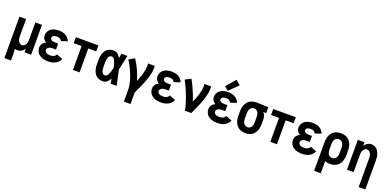

<svg xmlns="http://www.w3.org/2000/svg" viewBox="2 -1887 6496 3199"><g transform="rotate(20 3250.0 -287.0)"><path d="M50 205V-530H168V-220Q168 -193 174.5 -166Q181 -139 202 -118.5Q223 -98 250 -98Q277 -98 298 -118.5Q319 -139 326 -166Q332 -191 332 -216V-530H450V0H332V-66Q325 -54 317 -44Q297 -19 268.5 -5.5Q240 8 208 8Q184 8 161 0Q168 51 168 103V205Z M752 8Q713 8 675.5 0Q638 -8 604.5 -29Q571 -50 552.5 -85Q534 -120 534 -159Q534 -188 547 -214.5Q560 -241 584 -258Q599 -269 616 -277Q606 -283 596 -290Q574 -306 562 -330.5Q550 -355 550 -382Q550 -418 567 -450.5Q584 -483 614.5 -503Q645 -523 680 -530.5Q715 -538 751 -538Q792 -538 831.5 -527Q871 -516 902 -487.5Q933 -459 947 -420L837 -382Q819 -432 751 -432Q733 -432 715 -428.5Q697 -425 682.5 -412Q668 -399 668 -381Q668 -363 682 -350Q696 -337 714 -333Q732 -329 750 -329H810V-223H750Q728 -223 707 -218Q686 -213 669 -197.5Q652 -182 652 -160Q652 -138 669.5 -122.5Q687 -107 708.5 -102.5Q730 -98 752 -98Q829 -98 855 -153L963 -110Q946 -71 912.5 -42.5Q879 -14 837 -3Q795 8 752 8Z M1191 0V-424H1050V-530H1450V-424H1309V0Z M1718 8Q1677 8 1638.5 -10Q1600 -28 1576.5 -63Q1553 -98 1543.5 -138.5Q1534 -179 1534 -220V-310Q1534 -351 1543.5 -391.5Q1553 -432 1576.5 -467Q1600 -502 1638.5 -520Q1677 -538 1718 -538Q1781 -538 1822 -483Q1834 -466 1845 -448L1846 -453L1847 -463L1848 -468L1849 -477Q1853 -504 1857 -530H1964L1961 -516L1959 -506L1958 -502L1956 -492L1949 -459L1947 -450L1946 -445L1944 -435L1938 -407L1936 -398L1930 -369L1928 -360L1926 -350L1919 -317L1916 -308L1911 -284L1908 -269Q1910 -258 1913 -246L1915 -237Q1925 -192 1935 -147L1937 -137L1940 -123L1946 -95L1948 -85Q1956 -47 1964 -9L1966 0H1859L1858 -10L1856 -19L1855 -29L1854 -34L1853 -43L1852 -48L1850 -62L1849 -67L1848 -77L1846 -86Q1835 -66 1821 -47Q1781 8 1718 8ZM1718 -98Q1752 -98 1771 -131Q1790 -164 1799 -196.5Q1808 -229 1815 -262L1816 -269Q1809 -302 1800 -334Q1791 -366 1771.5 -399Q1752 -432 1718 -432Q1692 -432 1676.5 -409Q1661 -386 1656.5 -361Q1652 -336 1652 -310V-220Q1652 -194 1656.5 -169Q1661 -144 1676.5 -121Q1692 -98 1718 -98Z M2169 205V0Q2169 -64 2153.5 -127Q2138 -190 2115 -250Q2092 -310 2063.5 -367.5Q2035 -425 1999 -479L2097 -538Q2137 -478 2169.5 -413.5Q2202 -349 2227 -281Q2244 -237 2257 -192Q2332 -380 2332 -477V-530H2450V-477Q2450 -332 2287 0V205Z M2752 8Q2713 8 2675.5 0Q2638 -8 2604.5 -29Q2571 -50 2552.5 -85Q2534 -120 2534 -159Q2534 -188 2547 -214.5Q2560 -241 2584 -258Q2599 -269 2616 -277Q2606 -283 2596 -290Q2574 -306 2562 -330.5Q2550 -355 2550 -382Q2550 -418 2567 -450.5Q2584 -483 2614.5 -503Q2645 -523 2680 -530.5Q2715 -538 2751 -538Q2792 -538 2831.5 -527Q2871 -516 2902 -487.5Q2933 -459 2947 -420L2837 -382Q2819 -432 2751 -432Q2733 -432 2715 -428.5Q2697 -425 2682.5 -412Q2668 -399 2668 -381Q2668 -363 2682 -350Q2696 -337 2714 -333Q2732 -329 2750 -329H2810V-223H2750Q2728 -223 2707 -218Q2686 -213 2669 -197.5Q2652 -182 2652 -160Q2652 -138 2669.5 -122.5Q2687 -107 2708.5 -102.5Q2730 -98 2752 -98Q2829 -98 2855 -153L2963 -110Q2946 -71 2912.5 -42.5Q2879 -14 2837 -3Q2795 8 2752 8Z M3172 0Q3172 -37 3161.5 -73Q3151 -109 3140 -144.5Q3129 -180 3116 -215Q3103 -250 3089 -284.5Q3075 -319 3060.5 -353Q3046 -387 3029.5 -420Q3013 -453 2995 -486L3097 -538Q3121 -496 3141.5 -453Q3162 -410 3181 -366Q3200 -322 3217.5 -277Q3235 -232 3249 -186Q3332 -379 3332 -477V-530H3450V-477Q3450 -332 3290 0Z M3752 8Q3713 8 3675.5 0Q3638 -8 3604.5 -29Q3571 -50 3552.5 -85Q3534 -120 3534 -159Q3534 -188 3547 -214.5Q3560 -241 3584 -258Q3599 -269 3616 -277Q3606 -283 3596 -290Q3574 -306 3562 -330.5Q3550 -355 3550 -382Q3550 -418 3567 -450.5Q3584 -483 3614.5 -503Q3645 -523 3680 -530.5Q3715 -538 3751 -538Q3792 -538 3831.5 -527Q3871 -516 3902 -487.5Q3933 -459 3947 -420L3837 -382Q3819 -432 3751 -432Q3733 -432 3715 -428.5Q3697 -425 3682.5 -412Q3668 -399 3668 -381Q3668 -363 3682 -350Q3696 -337 3714 -333Q3732 -329 3750 -329H3810V-223H3750Q3728 -223 3707 -218Q3686 -213 3669 -197.5Q3652 -182 3652 -160Q3652 -138 3669.5 -122.5Q3687 -107 3708.5 -102.5Q3730 -98 3752 -98Q3829 -98 3855 -153L3963 -110Q3946 -71 3912.5 -42.5Q3879 -14 3837 -3Q3795 8 3752 8ZM3733 -556 3666 -613 3809 -779 3891 -709Z M4250 8Q4206 8 4164.5 -8Q4123 -24 4094.5 -58Q4066 -92 4054 -134Q4042 -176 4042 -220V-310Q4042 -354 4054 -396Q4066 -438 4094.5 -472Q4123 -506 4164.5 -522Q4206 -538 4250 -538H4251L4463 -530V-424L4411 -427Q4428 -408 4439 -384Q4454 -348 4454 -310V-220Q4454 -177 4442.5 -134.5Q4431 -92 4403 -58Q4375 -24 4334 -8Q4293 8 4250 8ZM4250 -98Q4271 -98 4289.5 -109Q4308 -120 4318 -139Q4328 -158 4332 -178.5Q4336 -199 4336 -220V-310Q4336 -338 4329 -365.5Q4322 -393 4300 -412.5Q4278 -432 4250 -432Q4229 -432 4209.5 -421.5Q4190 -411 4179 -392Q4168 -373 4164 -352Q4160 -331 4160 -310V-220Q4160 -192 4167.5 -164Q4175 -136 4198 -117Q4221 -98 4250 -98Z M4691 0V-424H4550V-530H4950V-424H4809V0Z M5252 8Q5213 8 5175.5 0Q5138 -8 5104.5 -29Q5071 -50 5052.5 -85Q5034 -120 5034 -159Q5034 -188 5047 -214.5Q5060 -241 5084 -258Q5099 -269 5116 -277Q5106 -283 5096 -290Q5074 -306 5062 -330.5Q5050 -355 5050 -382Q5050 -418 5067 -450.5Q5084 -483 5114.5 -503Q5145 -523 5180 -530.5Q5215 -538 5251 -538Q5292 -538 5331.5 -527Q5371 -516 5402 -487.5Q5433 -459 5447 -420L5337 -382Q5319 -432 5251 -432Q5233 -432 5215 -428.5Q5197 -425 5182.5 -412Q5168 -399 5168 -381Q5168 -363 5182 -350Q5196 -337 5214 -333Q5232 -329 5250 -329H5310V-223H5250Q5228 -223 5207 -218Q5186 -213 5169 -197.5Q5152 -182 5152 -160Q5152 -138 5169.5 -122.5Q5187 -107 5208.5 -102.5Q5230 -98 5252 -98Q5329 -98 5355 -153L5463 -110Q5446 -71 5412.5 -42.5Q5379 -14 5337 -3Q5295 8 5252 8Z M5542 205V-310Q5542 -354 5554 -396Q5566 -438 5594.5 -472Q5623 -506 5664.5 -522Q5706 -538 5750 -538Q5794 -538 5835.5 -522Q5877 -506 5905.5 -472Q5934 -438 5946 -396Q5958 -354 5958 -310V-220Q5958 -176 5946 -134Q5934 -92 5905.5 -58Q5877 -24 5835.5 -8Q5794 8 5750 8Q5706 8 5665 -8L5660 -10V205ZM5750 -98Q5771 -98 5790.5 -108.5Q5810 -119 5821 -138Q5832 -157 5836 -178Q5840 -199 5840 -220V-310Q5840 -331 5836 -352Q5832 -373 5821 -392Q5810 -411 5790.5 -421.5Q5771 -432 5750 -432Q5729 -432 5709.5 -421.5Q5690 -411 5679 -392Q5668 -373 5664 -352Q5660 -331 5660 -310V-216Q5660 -197 5664 -178Q5668 -157 5679 -138Q5690 -119 5709.5 -108.5Q5729 -98 5750 -98ZM5542 -216V-219Z M6332 205V-310Q6332 -337 6325.5 -364Q6319 -391 6298 -411.5Q6277 -432 6250 -432Q6223 -432 6202 -411.5Q6181 -391 6174 -364Q6168 -339 6168 -314V0H6050V-530H6168V-464Q6175 -476 6183 -486Q6203 -511 6231.5 -524.5Q6260 -538 6292 -538Q6323 -538 6351.5 -524.5Q6380 -511 6399.5 -486Q6419 -461 6430 -432Q6441 -403 6445.5 -372Q6450 -341 6450 -310V205Z"/></g></svg>

Font: Iosevka SS01
Style: Bold
Weight: 700
Monospace: yes
Designer: Belleve Invis
Foundry: Belleve Invis
Version: 2.3.3; ttfautohint (v1.8.3)